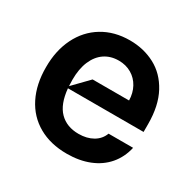

<svg xmlns="http://www.w3.org/2000/svg" viewBox="-129 -688 840 833"><g transform="rotate(30 291.0 -271.5)"><path d="M544.7 -237.9H165.8Q172.9 -161.9 208.8 -125.7Q244.7 -89.5 304 -89.5Q345.5 -89.5 375.4 -106.7Q405.2 -123.9 416.9 -155.5H539.8Q528.1 -103.7 496.1 -66.2Q464.1 -28.8 414.8 -9.1Q365.4 10.7 302.6 10.7Q220.9 10.7 160.9 -23.6Q100.9 -57.9 69.1 -121.3Q37.3 -184.7 37.6 -269.9Q37.3 -353.3 69.1 -417.4Q100.9 -481.5 159.4 -517Q218 -552.6 295.5 -552.6Q365.1 -552.6 421.5 -522.7Q478 -492.9 511.4 -430.9Q544.7 -369 544.7 -277ZM239.3 -324.6H421.9Q421.2 -361.2 405.4 -390.3Q389.6 -419.4 361.5 -435.9Q333.5 -452.4 297.6 -452.4Q257.1 -452.4 227.1 -432.2Q197.1 -411.9 180.6 -373.2Q164.1 -334.5 164.1 -280.2Q164.1 -263.8 165.1 -248.2Z"/></g></svg>

Font: Riot Sans
Style: Bold
Weight: 600
Designer: Rasmus Andersson
Foundry: rsms
Version: Version 4.001